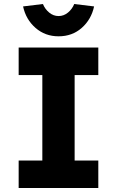

<svg xmlns="http://www.w3.org/2000/svg" viewBox="-20 -937 584 957"><path d="M73 0V-137H191V-563H73V-700H470V-563H352V-137H470V0ZM272 -756Q205 -756 157 -798Q109 -840 95 -905L194 -917Q204 -892 225 -874.5Q246 -857 272 -857Q298 -857 319 -874.5Q340 -892 350 -917L449 -905Q435 -840 387.5 -798Q340 -756 272 -756Z"/></svg>

Font: Readex Pro bold
Style: Bold
Weight: 700
Designer: Bonnie Shaver-Troup, Thomas Jockin
Foundry: Lexend
Version: Version 1.200; ttfautohint (v1.8.3)